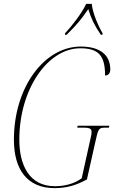

<svg xmlns="http://www.w3.org/2000/svg" viewBox="-20 -964 593 994"><path d="M317 -792 316 -784H325C376 -834 402 -865 437 -917C452 -868 468 -834 502 -784H510L511 -792C488 -830 459 -899 455 -944H426C406 -899 353 -830 317 -792ZM263 10C325 10 375 -5 430 -35L474 -231C488 -298 492 -303 524 -303H544L546 -313H382L380 -303H414C447 -303 454 -296 454 -281C454 -267 450 -253 446 -235L403 -41C364 -12 313 0 264 0C129 0 80 -113 80 -241C80 -505 229 -714 395 -714C490 -714 524 -677 524 -573C541 -573 551 -586 551 -604C551 -682 495 -723 398 -723C210 -723 52 -513 52 -241C52 -86 121 10 263 10Z"/></svg>

Font: Noto Serif Display Condensed Thin
Style: Italic
Weight: 100
Width: 3
Italic angle: -12°
Designer: Monotype Design Team
Foundry: Monotype Imaging Inc.
Version: Version 2.009